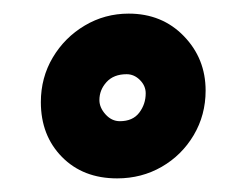

<svg xmlns="http://www.w3.org/2000/svg" viewBox="-20 -759 361 282"><path d="M152 -497Q102 -497 71 -528.5Q40 -560 40 -609Q40 -645 57.5 -674.5Q75 -704 104.5 -721.5Q134 -739 169 -739Q218 -739 250 -706Q282 -673 282 -626Q282 -590 264.5 -560.5Q247 -531 217.5 -514Q188 -497 152 -497ZM156 -581Q175 -581 184.5 -593.5Q194 -606 194 -622Q194 -633 185.5 -641.5Q177 -650 166 -650Q147 -650 136.5 -638.5Q126 -627 126 -612Q126 -601 135 -591Q144 -581 156 -581Z"/></svg>

Font: Faustina Light ExtraBold
Style: Italic
Weight: 800
Italic angle: -8°
Version: Version 1.200